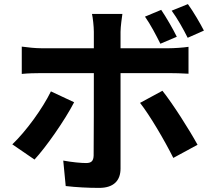

<svg xmlns="http://www.w3.org/2000/svg" viewBox="-20 -857 1040 935"><path d="M973 -708C955 -743 922 -800 895 -837L816 -805C844 -767 873 -715 894 -673ZM841 -678C823 -715 790 -772 765 -809L686 -776C713 -738 741 -684 761 -644ZM228 -412C187 -328 107 -218 40 -154L148 -80C203 -139 295 -270 341 -359ZM801 -501C828 -501 867 -500 898 -498V-629C872 -625 828 -622 800 -622H567V-702C567 -727 574 -775 576 -789H428C432 -772 437 -728 437 -702V-622H183C152 -622 116 -626 86 -630V-497C114 -500 153 -501 183 -501H437V-500C437 -453 437 -136 436 -99C435 -73 425 -63 399 -63C375 -63 331 -67 288 -75L300 49C351 55 409 58 463 58C534 58 567 22 567 -36V-501ZM662 -356C710 -295 781 -174 824 -88L942 -152C902 -225 822 -351 771 -415Z"/></svg>

Font: Noto Sans CJK KR Bold
Style: Regular
Weight: 700
Designer: Ryoko NISHIZUKA (kana & ideographs); Paul D. Hunt (Latin, Greek & Cyrillic); Wenlong ZHANG (bopomofo); Sandoll Communica
Foundry: Adobe Systems Incorporated
Version: Version 1.004;PS 1.004;hotconv 1.0.82;makeotf.lib2.5.63406